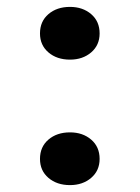

<svg xmlns="http://www.w3.org/2000/svg" viewBox="-20 -526 405 557"><path d="M183 11Q145 11 120.5 -10Q96 -31 96 -65Q96 -100 120.5 -121Q145 -142 183 -142Q220 -142 244.5 -121Q269 -100 269 -65Q269 -31 244.5 -10Q220 11 183 11ZM183 -353Q145 -353 120.5 -374Q96 -395 96 -429Q96 -464 120.5 -485Q145 -506 183 -506Q220 -506 244.5 -485Q269 -464 269 -429Q269 -395 244.5 -374Q220 -353 183 -353Z"/></svg>

Font: Hahmlet SemiBold
Style: Regular
Weight: 600
Version: Version 1.002